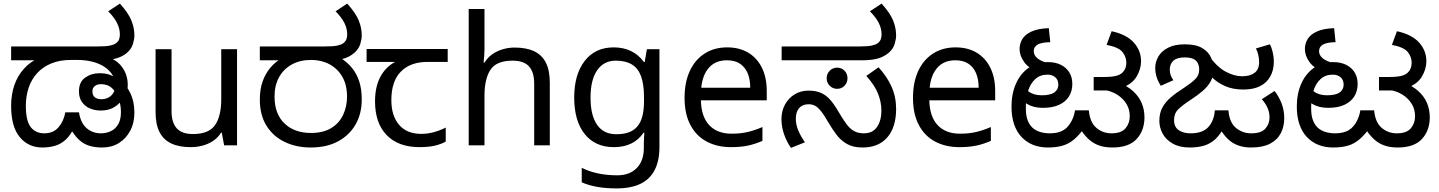

<svg xmlns="http://www.w3.org/2000/svg" viewBox="-20 -810 8022 1070"><path d="M216 12Q138 12 90 -46Q42 -104 42 -220Q42 -282 59.5 -334Q77 -386 112 -425.5Q147 -465 197 -487L212 -474H42V-551H518Q571 -551 593.5 -556Q616 -561 626 -569Q640 -579 644 -591.5Q648 -604 648 -618Q648 -651 632 -682.5Q616 -714 583 -747L648 -790Q695 -738 712 -696.5Q729 -655 729 -612Q729 -593 721 -565.5Q713 -538 688 -516Q678 -507 663.5 -499Q649 -491 631 -485.5Q613 -480 589 -477L592 -488Q627 -474 649 -450Q671 -426 681.5 -397Q692 -368 692 -337Q692 -319 689.5 -305Q687 -291 679 -275Q677 -271 672 -268Q667 -265 665 -261Q648 -232 617 -213Q586 -194 542 -194Q509 -194 481.5 -205.5Q454 -217 437 -241Q420 -265 420 -301Q420 -353 454.5 -377.5Q489 -402 534 -402Q568 -402 591.5 -393.5Q615 -385 633 -372Q678 -347 703.5 -296.5Q729 -246 729 -184Q729 -125 705.5 -81Q682 -37 642 -12.5Q602 12 550 12Q482 12 441.5 -14.5Q401 -41 366 -104L398 -109Q375 -58 346.5 -32Q318 -6 285 3Q252 12 216 12ZM227 -67Q277 -67 306 -100.5Q335 -134 344 -184H420Q430 -123 463.5 -95Q497 -67 542 -67Q572 -67 597.5 -79Q623 -91 638.5 -117Q654 -143 654 -185Q654 -223 642 -258.5Q630 -294 605.5 -317.5Q581 -341 543 -341Q522 -341 508.5 -330.5Q495 -320 495 -301Q495 -279 508 -268Q521 -257 547 -257Q563 -257 580.5 -264.5Q598 -272 610 -289.5Q622 -307 622 -337Q622 -367 606.5 -392.5Q591 -418 562.5 -437Q534 -456 495.5 -466Q457 -476 411 -476H376Q314 -476 267 -457Q220 -438 188 -403.5Q156 -369 140 -322Q124 -275 124 -220Q124 -137 151 -102Q178 -67 227 -67Z M1301 -536V0H1229L1216 -71H1212Q1195 -43 1168 -25Q1141 -7 1109 1.5Q1077 10 1042 10Q978 10 934.5 -10.5Q891 -31 869 -74Q847 -117 847 -185V-536H936V-191Q936 -127 965 -95Q994 -63 1055 -63Q1144 -63 1178.5 -113Q1213 -163 1213 -257V-536Z M1712 12Q1631 12 1566.5 -19Q1502 -50 1465 -109.5Q1428 -169 1428 -255Q1428 -312 1443.5 -356Q1459 -400 1487 -433Q1515 -466 1554 -488L1572 -474H1428V-551H1784Q1838 -551 1860 -556Q1882 -561 1893 -569Q1906 -579 1910.5 -591.5Q1915 -604 1915 -618Q1915 -651 1899 -682.5Q1883 -714 1850 -747L1915 -790Q1962 -738 1979 -696.5Q1996 -655 1996 -612Q1996 -593 1988 -565.5Q1980 -538 1955 -516Q1942 -504 1924 -494.5Q1906 -485 1882 -480L1877 -488Q1915 -464 1941.5 -431.5Q1968 -399 1982 -356Q1996 -313 1996 -255Q1996 -177 1962 -117Q1928 -57 1864.5 -22.5Q1801 12 1712 12ZM1713 -69Q1781 -69 1825.5 -96Q1870 -123 1892 -169.5Q1914 -216 1914 -272Q1914 -337 1887.5 -382.5Q1861 -428 1816 -452Q1771 -476 1714 -476Q1652 -476 1606 -450.5Q1560 -425 1535 -379.5Q1510 -334 1510 -272Q1510 -175 1565.5 -122Q1621 -69 1713 -69Z M2318 10Q2200 10 2135 -57Q2070 -124 2070 -245Q2070 -325 2099 -380.5Q2128 -436 2182 -465H2023V-537H2475V-465H2362Q2268 -465 2214.5 -411.5Q2161 -358 2161 -252Q2161 -165 2204 -114.5Q2247 -64 2327 -64Q2364 -64 2398 -73.5Q2432 -83 2464 -99V-21Q2435 -5 2400 2.5Q2365 10 2318 10Z M2680 -537Q2680 -518 2678.5 -498Q2677 -478 2675 -462H2681Q2698 -490 2724 -508Q2750 -526 2782 -535.5Q2814 -545 2848 -545Q2913 -545 2956.5 -524.5Q3000 -504 3022 -461Q3044 -418 3044 -349V0H2957V-343Q2957 -408 2928 -440Q2899 -472 2837 -472Q2747 -472 2713.5 -421.5Q2680 -371 2680 -277V0H2592V-760H2680Z M3400 -546Q3453 -546 3495.5 -526Q3538 -506 3568 -465H3573L3585 -536H3655V9Q3655 85 3629 136.5Q3603 188 3550 214Q3497 240 3415 240Q3357 240 3308.5 231.5Q3260 223 3222 206V125Q3260 145 3311 156Q3362 167 3420 167Q3489 167 3528.5 126.5Q3568 86 3568 16V-5Q3568 -17 3569 -39.5Q3570 -62 3571 -71H3567Q3539 -30 3497.5 -10Q3456 10 3401 10Q3297 10 3238.5 -63Q3180 -136 3180 -267Q3180 -395 3238.5 -470.5Q3297 -546 3400 -546ZM3412 -472Q3345 -472 3308 -418.5Q3271 -365 3271 -266Q3271 -167 3307.5 -114.5Q3344 -62 3414 -62Q3455 -62 3484 -72.5Q3513 -83 3532 -105.5Q3551 -128 3560 -163Q3569 -198 3569 -246V-267Q3569 -340 3552.5 -385Q3536 -430 3501 -451Q3466 -472 3412 -472Z M4032 -546Q4101 -546 4150.5 -516Q4200 -486 4226.5 -431.5Q4253 -377 4253 -304V-251H3886Q3888 -160 3932.5 -112.5Q3977 -65 4057 -65Q4108 -65 4147.5 -74.5Q4187 -84 4229 -102V-25Q4188 -7 4148 1.5Q4108 10 4053 10Q3977 10 3918.5 -21Q3860 -52 3827.5 -113.5Q3795 -175 3795 -264Q3795 -352 3824.5 -415Q3854 -478 3907.5 -512Q3961 -546 4032 -546ZM4031 -474Q3968 -474 3931.5 -433.5Q3895 -393 3888 -321H4161Q4161 -367 4147 -401Q4133 -435 4104.5 -454.5Q4076 -474 4031 -474Z M4787 12Q4734 12 4699.5 -8Q4665 -28 4641.5 -59.5Q4618 -91 4598 -125Q4573 -169 4555 -191Q4537 -213 4521.5 -221Q4506 -229 4486 -229Q4452 -229 4433.5 -207.5Q4415 -186 4415 -148Q4415 -116 4429 -82.5Q4443 -49 4466 -17L4388 14Q4365 -18 4350 -60.5Q4335 -103 4335 -146Q4335 -192 4355 -228Q4375 -264 4409 -284.5Q4443 -305 4485 -305Q4527 -305 4556 -292Q4585 -279 4607.5 -253Q4630 -227 4653 -187Q4676 -148 4695.5 -121Q4715 -94 4738 -80.5Q4761 -67 4794 -67Q4844 -67 4868 -103Q4892 -139 4892 -194Q4892 -239 4874 -286Q4856 -333 4808 -387L4876 -435Q4923 -384 4948.5 -327Q4974 -270 4974 -203Q4974 -101 4925 -44.5Q4876 12 4787 12ZM4645 -315Q4621 -315 4604 -332Q4587 -349 4587 -374Q4587 -399 4604 -416Q4621 -433 4645 -433Q4670 -433 4686.5 -416Q4703 -399 4703 -374Q4703 -349 4686.5 -332Q4670 -315 4645 -315ZM4336 -474V-551H4762Q4816 -551 4838 -556Q4860 -561 4871 -569Q4884 -579 4888.5 -591.5Q4893 -604 4893 -618Q4893 -651 4877 -682.5Q4861 -714 4828 -747L4893 -790Q4940 -738 4957 -696.5Q4974 -655 4974 -612Q4974 -593 4966 -565.5Q4958 -538 4933 -516Q4907 -494 4872.5 -484Q4838 -474 4781 -474Z M5305 -546Q5374 -546 5423.5 -516Q5473 -486 5499.5 -431.5Q5526 -377 5526 -304V-251H5159Q5161 -160 5205.5 -112.5Q5250 -65 5330 -65Q5381 -65 5420.5 -74.5Q5460 -84 5502 -102V-25Q5461 -7 5421 1.5Q5381 10 5326 10Q5250 10 5191.5 -21Q5133 -52 5100.5 -113.5Q5068 -175 5068 -264Q5068 -352 5097.5 -415Q5127 -478 5180.5 -512Q5234 -546 5305 -546ZM5304 -474Q5241 -474 5204.5 -433.5Q5168 -393 5161 -321H5434Q5434 -367 5420 -401Q5406 -435 5377.5 -454.5Q5349 -474 5304 -474Z M5820 12Q5775 12 5738 -2.5Q5701 -17 5673.5 -46Q5646 -75 5631.5 -117.5Q5617 -160 5617 -216Q5617 -288 5642 -344Q5667 -400 5712.5 -432Q5758 -464 5820 -464Q5861 -464 5891.5 -449Q5922 -434 5939 -407Q5956 -380 5956 -342Q5956 -303 5937.5 -273Q5919 -243 5882.5 -226Q5846 -209 5792 -209Q5740 -209 5705 -230Q5670 -251 5651 -274L5671 -340Q5684 -322 5712 -300.5Q5740 -279 5785 -279Q5834 -279 5856 -295Q5878 -311 5878 -338Q5878 -365 5861 -379.5Q5844 -394 5818 -394Q5776 -394 5749 -369Q5722 -344 5709.5 -303Q5697 -262 5697 -215V-205Q5697 -165 5707.5 -138.5Q5718 -112 5736 -96.5Q5754 -81 5778.5 -74Q5803 -67 5830 -67Q5897 -67 5929.5 -103.5Q5962 -140 5971 -195H6048Q6054 -128 6090 -97.5Q6126 -67 6174 -67Q6229 -67 6252.5 -95Q6276 -123 6276 -162Q6276 -201 6257.5 -231Q6239 -261 6209 -280.5Q6179 -300 6143 -307L6211 -352Q6261 -332 6293.5 -303Q6326 -274 6342 -237Q6358 -200 6358 -156Q6358 -83 6314.5 -35.5Q6271 12 6179 12Q6136 12 6103 0Q6070 -12 6043.5 -37.5Q6017 -63 5994 -102L6027 -103Q5997 -60 5967.5 -34.5Q5938 -9 5902.5 1.5Q5867 12 5820 12ZM5766 -412Q5712 -429 5687 -465Q5662 -501 5662 -536Q5662 -567 5677.5 -592.5Q5693 -618 5729 -634.5Q5765 -651 5825 -653L5833 -575Q5784 -574 5762.5 -561.5Q5741 -549 5741 -525Q5741 -502 5761.5 -485Q5782 -468 5823 -458ZM6075 -306V-381H6132Q6175 -381 6199 -387Q6223 -393 6236 -406Q6247 -417 6252 -430.5Q6257 -444 6257 -460Q6257 -493 6235.5 -520Q6214 -547 6147 -560L6175 -636Q6258 -618 6298.5 -573Q6339 -528 6339 -469Q6339 -425 6314 -383Q6289 -341 6230 -320Q6217 -316 6207 -312.5Q6197 -309 6185.5 -307.5Q6174 -306 6154 -306Z M6953 12Q6892 12 6849.5 -14.5Q6807 -41 6772 -104H6803Q6780 -59 6752.5 -34Q6725 -9 6690.5 1.5Q6656 12 6610 12Q6554 12 6516 -9.5Q6478 -31 6459.5 -65Q6441 -99 6441 -136Q6441 -179 6457.5 -210Q6474 -241 6505 -267.5Q6536 -294 6579 -321Q6617 -346 6640 -368Q6663 -390 6663 -422Q6663 -443 6655 -458.5Q6647 -474 6629.5 -482Q6612 -490 6582 -490Q6539 -490 6519 -471.5Q6499 -453 6499 -422Q6499 -406 6504 -391.5Q6509 -377 6519 -363L6449 -332Q6433 -357 6425.5 -381.5Q6418 -406 6418 -431Q6418 -466 6436 -496Q6454 -526 6490.5 -544.5Q6527 -563 6583 -563Q6645 -563 6680 -542Q6715 -521 6729 -489Q6743 -457 6743 -423Q6743 -387 6728 -358.5Q6713 -330 6684.5 -305Q6656 -280 6616 -254Q6570 -224 6546.5 -201Q6523 -178 6523 -141Q6523 -102 6549 -84.5Q6575 -67 6615 -67Q6682 -67 6714 -102Q6746 -137 6750 -195H6826Q6831 -128 6867.5 -97.5Q6904 -67 6953 -67Q7009 -67 7032 -93.5Q7055 -120 7055 -155Q7055 -184 7043.5 -209.5Q7032 -235 7012 -257L7083 -303Q7107 -273 7122 -234Q7137 -195 7137 -151Q7137 -104 7117.5 -67Q7098 -30 7057.5 -9Q7017 12 6953 12ZM6909 -311Q6851 -311 6808 -330Q6765 -349 6735.5 -378Q6706 -407 6688 -438L6670 -469L6708 -511Q6760 -438 6809 -411.5Q6858 -385 6902 -385Q6946 -385 6971.5 -404Q6997 -423 6997 -464Q6997 -486 6991.5 -507Q6986 -528 6979 -540L7057 -563Q7066 -547 7072.5 -520Q7079 -493 7079 -468Q7079 -419 7059 -383.5Q7039 -348 7001.5 -329.5Q6964 -311 6909 -311Z M7410 12Q7365 12 7328 -2.5Q7291 -17 7263.5 -46Q7236 -75 7221.5 -117.5Q7207 -160 7207 -216Q7207 -288 7232 -344Q7257 -400 7302.5 -432Q7348 -464 7410 -464Q7451 -464 7481.5 -449Q7512 -434 7529 -407Q7546 -380 7546 -342Q7546 -303 7527.5 -273Q7509 -243 7472.5 -226Q7436 -209 7382 -209Q7330 -209 7295 -230Q7260 -251 7241 -274L7261 -340Q7274 -322 7302 -300.5Q7330 -279 7375 -279Q7424 -279 7446 -295Q7468 -311 7468 -338Q7468 -365 7451 -379.5Q7434 -394 7408 -394Q7366 -394 7339 -369Q7312 -344 7299.5 -303Q7287 -262 7287 -215V-205Q7287 -165 7297.5 -138.5Q7308 -112 7326 -96.5Q7344 -81 7368.5 -74Q7393 -67 7420 -67Q7487 -67 7519.5 -103.5Q7552 -140 7561 -195H7638Q7644 -128 7680 -97.5Q7716 -67 7764 -67Q7819 -67 7842.5 -95Q7866 -123 7866 -162Q7866 -201 7847.5 -231Q7829 -261 7799 -280.5Q7769 -300 7733 -307L7801 -352Q7851 -332 7883.5 -303Q7916 -274 7932 -237Q7948 -200 7948 -156Q7948 -83 7904.5 -35.5Q7861 12 7769 12Q7726 12 7693 0Q7660 -12 7633.5 -37.5Q7607 -63 7584 -102L7617 -103Q7587 -60 7557.5 -34.5Q7528 -9 7492.5 1.5Q7457 12 7410 12ZM7356 -412Q7302 -429 7277 -465Q7252 -501 7252 -536Q7252 -567 7267.5 -592.5Q7283 -618 7319 -634.5Q7355 -651 7415 -653L7423 -575Q7374 -574 7352.5 -561.5Q7331 -549 7331 -525Q7331 -502 7351.5 -485Q7372 -468 7413 -458ZM7665 -306V-381H7722Q7765 -381 7789 -387Q7813 -393 7826 -406Q7837 -417 7842 -430.5Q7847 -444 7847 -460Q7847 -493 7825.5 -520Q7804 -547 7737 -560L7765 -636Q7848 -618 7888.5 -573Q7929 -528 7929 -469Q7929 -425 7904 -383Q7879 -341 7820 -320Q7807 -316 7797 -312.5Q7787 -309 7775.5 -307.5Q7764 -306 7744 -306Z"/></svg>

Font: kannada115
Style: Book
Weight: 400
Designer: Jelle Bosma - Monotype Design Team
Foundry: Monotype Imaging Inc.
Version: Version 2.003